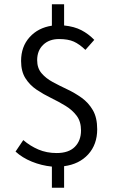

<svg xmlns="http://www.w3.org/2000/svg" viewBox="-20 -768 535 898"><path d="M222.7 109.9V11.2Q173.8 6.3 128.9 -12Q84 -30.3 52.7 -59.1L88.9 -112.8Q120.6 -85.4 159.4 -68.8Q198.2 -52.2 245.1 -52.2Q301.3 -52.2 330.1 -81.3Q358.9 -110.4 358.9 -157.7Q358.9 -199.7 338.4 -226.8Q317.9 -253.9 286.1 -273.2Q254.4 -292.5 218.8 -309.8Q183.1 -327.1 151.1 -348.6Q119.1 -370.1 98.9 -402.1Q78.6 -434.1 78.6 -482.9Q78.6 -549.8 118.4 -594Q158.2 -638.2 222.7 -647.9V-748H279.8V-648.9Q327.6 -644 360.8 -626.7Q394 -609.4 420.9 -581.5L379.4 -534.7Q351.6 -561.5 325 -573.5Q298.3 -585.4 256.3 -585.4Q210 -585.4 181.9 -558.3Q153.8 -531.2 153.8 -486.8Q153.8 -449.7 174.1 -425.8Q194.3 -401.9 226.3 -384.5Q258.3 -367.2 294.2 -350.3Q330.1 -333.5 362.1 -310.5Q394 -287.6 414.3 -252.7Q434.6 -217.8 434.6 -163.6Q434.6 -92.3 392.6 -46.1Q350.6 0 279.8 9.3V109.9Z"/></svg>

Font: Varta Light
Style: Regular
Weight: 400
Version: Version 1.004